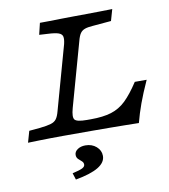

<svg xmlns="http://www.w3.org/2000/svg" viewBox="-87 -645 828 938"><g transform="rotate(-10 327.0 -176.0)"><path d="M186.3 -2.4Q161.3 -2.4 131 -2Q100.8 -1.6 70.6 -0.8Q40.3 0 14.5 0.8L30.6 -55.6L84.7 -60.5Q121 -64.5 139.5 -70.2Q158.1 -75.8 167.3 -88.3Q176.6 -100.8 183.1 -125.8L271.8 -443.5Q277.4 -466.9 274.6 -479.8Q271.8 -492.7 255.2 -498.8Q238.7 -504.8 201.6 -506.5L159.7 -508.9L173.4 -566.1Q191.1 -566.1 220.2 -566.5Q249.2 -566.9 282.3 -567.7Q315.3 -568.5 343.5 -568.5H344.4H345.2Q373.4 -568.5 404.4 -569Q435.5 -569.4 468.5 -569.8Q501.6 -570.2 533.1 -571L516.9 -514.5L425 -506.5Q400 -504.8 385.5 -499.6Q371 -494.4 362.5 -482.3Q354 -470.2 347.6 -445.2L258.9 -128.2Q246.8 -84.7 257.3 -71.8Q267.7 -58.9 316.9 -58.9H337.1Q397.6 -58.9 438.3 -71.4Q479 -83.9 511.3 -114.9Q543.5 -146 579.8 -201.6H638.7Q610.5 -139.5 593.5 -92.7Q576.6 -46 564.5 0Q529 -0.8 493.5 -1.2Q458.1 -1.6 419 -2Q379.8 -2.4 331.5 -2.4H190.3ZM213.7 218.5 203.2 185.5Q238.7 177.4 252.4 170.6Q266.1 163.7 266.1 153.2Q266.1 142.7 258.1 135.9Q250 129 241.5 121Q233.1 112.9 233.1 100Q233.1 83.9 248.8 73Q264.5 62.1 287.9 62.1Q320.2 62.1 341.9 81Q363.7 100 363.7 127.4Q363.7 159.7 326.6 182.3Q289.5 204.8 213.7 218.5Z"/></g></svg>

Font: Playfair 5pt SemiExpanded Light
Style: Italic
Weight: 300
Width: 6
Italic angle: -15.6°
Designer: Claus Eggers Sørensen
Foundry: Claus Eggers Sørensen
Version: Version 2.203